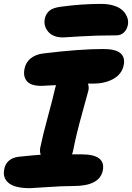

<svg xmlns="http://www.w3.org/2000/svg" viewBox="-29 -964 684 995"><path d="M297.9 -770Q246.1 -770 220.9 -799.6Q195.8 -829.1 203.1 -867.2Q208.5 -891.6 226.3 -907.7Q244.1 -923.8 287.1 -929.2Q393.1 -943.8 494.1 -943.8Q528.3 -943.8 554.9 -936.5Q581.5 -929.2 597.2 -917.5Q612.8 -905.8 622.1 -890.9Q631.3 -876 633.8 -862.1Q636.2 -848.1 633.8 -835Q628.4 -810.1 612.8 -795.4Q597.2 -780.8 574.2 -780.8Q471.7 -780.8 386.2 -775.4Q300.8 -770 297.9 -770ZM127 11.2Q48.3 11.2 15.9 -15.6Q-16.6 -42.5 -6.8 -87.9Q-2.4 -114.3 17.3 -131.3Q37.1 -148.4 69.8 -151.9Q144.5 -159.7 182.1 -162.1Q176.3 -176.8 179.2 -196.8Q191.4 -257.8 220 -362.8Q248.5 -467.8 255.9 -503.9Q256.3 -505.4 258.3 -512.5Q260.3 -519.5 261.2 -522.9Q199.7 -519 186 -519Q130.4 -519 110.1 -543.7Q89.8 -568.4 98.1 -607.9Q104.5 -641.1 130.6 -661.9Q156.7 -682.6 195.8 -687Q382.3 -710 506.8 -710Q569.3 -710 595 -688.5Q620.6 -667 611.8 -625Q602.1 -579.6 558.6 -555.2Q515.1 -530.8 454.1 -530.8H426.8Q433.1 -512.7 429.2 -495.1Q425.8 -480 396.2 -374.8Q366.7 -269.5 351.1 -189Q347.7 -172.4 344.2 -164.1H394Q519.5 -164.1 503.9 -81.1Q487.8 0 352.1 0Q293 0 215.1 5.6Q137.2 11.2 127 11.2Z"/></svg>

Font: Shantell Sans Normal
Style: Italic
Weight: 800
Italic angle: -11.31°
Designer: Stephen Nixon, Anya Danilova, Shantell Martin
Foundry: Arrow Type
Version: Version 1.006;[559af2be0]